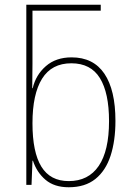

<svg xmlns="http://www.w3.org/2000/svg" viewBox="-20 -780 570 810"><path d="M270 10Q209 10 172 -21.5Q135 -53 119 -102H117L113 0H91V-760H405V-735H117V-510Q117 -488 116.5 -459Q116 -430 116 -408H118Q131 -464 173.5 -501Q216 -538 282 -538Q374 -538 420.5 -469Q467 -400 467 -270Q467 -186 446.5 -123Q426 -60 382.5 -25Q339 10 270 10ZM270 -16Q353 -16 396.5 -80Q440 -144 440 -269Q440 -388 401.5 -450.5Q363 -513 281 -513Q198 -513 157.5 -448Q117 -383 117 -260Q117 -138 154.5 -77Q192 -16 270 -16Z"/></svg>

Font: Noto Sans Mono Condensed Thin
Style: Regular
Weight: 100
Width: 3
Designer: Monotype Design Team
Foundry: Monotype Imaging Inc.
Version: Version 2.014; ttfautohint (v1.8.4.7-5d5b)